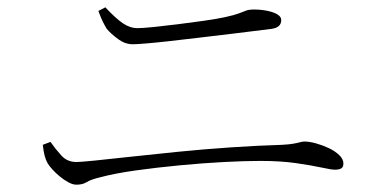

<svg xmlns="http://www.w3.org/2000/svg" viewBox="-20 -621 1040 525"><path d="M722 -542Q668 -535 617 -529Q566 -523 520.5 -517.5Q475 -512 438.5 -508Q402 -504 377.5 -502Q353 -500 343 -500Q322 -500 303 -514Q284 -528 272 -542Q266 -552 261 -562Q256 -572 249 -591L268 -601Q297 -570 316.5 -557Q336 -544 355 -544Q369 -544 398.5 -547Q428 -550 464.5 -554.5Q501 -559 536 -564Q571 -569 595 -574Q622 -580 633.5 -584.5Q645 -589 653 -592Q661 -595 675 -595Q686 -595 698.5 -593.5Q711 -592 722.5 -588.5Q734 -585 741.5 -579.5Q749 -574 749 -566Q749 -556 742.5 -550Q736 -544 722 -542ZM97 -225 118 -233Q132 -213 148 -195.5Q164 -178 189 -178Q200 -178 239.5 -182Q279 -186 338 -192.5Q397 -199 467 -206Q537 -213 610.5 -218Q684 -223 751 -225Q770 -226 781.5 -228Q793 -230 800 -232Q807 -234 812 -234Q826 -234 844 -229Q862 -224 879 -216Q896 -208 907.5 -197Q919 -186 919 -174Q919 -164 913 -160.5Q907 -157 896 -157Q886 -157 858.5 -163Q831 -169 789 -175Q747 -181 692 -181Q650 -181 592.5 -178Q535 -175 472 -169Q409 -163 351.5 -155Q294 -147 253 -136Q228 -130 217 -123Q206 -116 189 -116Q179 -116 167 -122.5Q155 -129 143.5 -138.5Q132 -148 123 -158Q114 -168 110 -175Q105 -184 102 -195.5Q99 -207 97 -225Z"/></svg>

Font: Noto Serif SC
Style: Regular
Weight: 200
Designer: Ryoko NISHIZUKA 西塚涼子 (kana & ideographs); Frank Grießhammer (Latin, Greek & Cyrillic); Wenlong ZHANG 张文龙 (bopomofo); San
Foundry: Adobe
Version: Version 2.001;hotconv 1.1.0;makeotfexe 2.6.0